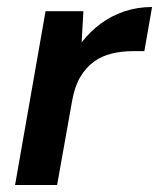

<svg xmlns="http://www.w3.org/2000/svg" viewBox="-20 -528 454 548"><path d="M23 0 110 -496H218L213 -407Q237 -438 267.5 -460.5Q298 -483 335 -495.5Q372 -508 414 -508L392 -382H359Q327 -382 298.5 -375Q270 -368 247.5 -351.5Q225 -335 209 -308Q193 -281 186 -241L143 0Z"/></svg>

Font: DM Sans 24pt SemiBold
Style: Italic
Weight: 600
Italic angle: -10°
Designer: Colophon Foundry, Jonny Pinhorn
Foundry: Colophon Foundry
Version: Version 4.004;gftools[0.9.30]